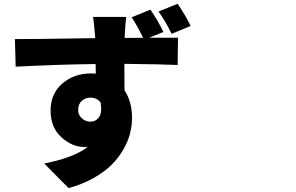

<svg xmlns="http://www.w3.org/2000/svg" viewBox="-20 -883 1540 999"><path d="M971.7 -748 873 -707Q838.9 -776.4 804.7 -823.2L904.3 -863.3Q949.2 -796.9 971.7 -748ZM386.7 -310.5Q386.7 -284.2 406.2 -267.1Q425.8 -250 450.2 -250Q478.5 -250 495.1 -272.9Q511.7 -295.9 503.9 -348.6Q485.4 -375 450.2 -375Q424.8 -375 405.8 -358.4Q386.7 -341.8 386.7 -310.5ZM830.1 -716.8 755.9 -686.5H906.2L904.3 -544.9Q816.4 -548.8 627 -550.8Q627.9 -503.9 627.9 -413.1Q667 -353.5 667 -269.5Q667 -229.5 656.7 -189Q646.5 -148.4 622.1 -105.5Q597.7 -62.5 560.5 -25.4Q523.4 11.7 465.8 43.9Q408.2 76.2 336.9 95.7L210 -32.2Q365.2 -62.5 436.5 -119.1Q430.7 -118.2 418.9 -118.2Q355.5 -118.2 299.3 -168.9Q243.2 -219.7 243.2 -307.6Q243.2 -395.5 304.2 -448.2Q365.2 -501 454.1 -501Q470.7 -501 478.5 -500L477.5 -549.8Q294.9 -547.9 61.5 -536.1L57.6 -679.7Q121.1 -678.7 475.6 -684.6L474.6 -696.3Q468.8 -771.5 463.9 -794.9H636.7Q632.8 -771.5 628.9 -697.3V-685.5L724.6 -686.5Q692.4 -752 665 -793L762.7 -833Q802.7 -774.4 830.1 -716.8Z"/></svg>

Font: Bpmf Zihi Sans Heavy
Style: Heavy
Weight: 900
Foundry: But Ko
Version: Version 1.320